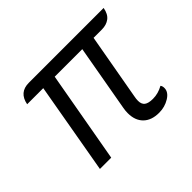

<svg xmlns="http://www.w3.org/2000/svg" viewBox="-117 -688 877 877"><g transform="rotate(-45 321.0 -250.0)"><path d="M368 -91Q368 -107 371 -123L428 -445H250L171 -1H98L176 -445H72Q84 -509 147 -509H630Q624 -475 604 -460Q584 -445 555 -445H501L444 -125Q441 -110 441 -98Q441 -76 454 -66Q467 -56 496 -56Q530 -56 562 -74Q568 -67 568 -54Q568 -28 538 -9.5Q508 9 471 9Q422 9 395 -17.5Q368 -44 368 -91Z"/></g></svg>

Font: K2D Light
Style: Italic
Weight: 300
Italic angle: -10°
Designer: Katatrad Aksorn Co.,Ltd.
Foundry: Cadson Demak Co.,Ltd.
Version: Version 1.000; ttfautohint (v1.6)